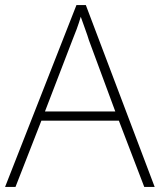

<svg xmlns="http://www.w3.org/2000/svg" viewBox="-20 -736 630 756"><path d="M548 0 448 -261H143L41 0H0L281 -716H318L589 0ZM330 -578Q325 -595 316 -619.5Q307 -644 298 -670Q291 -646 282 -621.5Q273 -597 265 -578L157 -297H434Z"/></svg>

Font: Noto Sans Devanagari ExtraLight
Style: Regular
Weight: 200
Designer: Jelle Bosma - Monotype Design Team
Foundry: Monotype Imaging Inc.
Version: Version 2.004; ttfautohint (v1.8.4.7-5d5b)